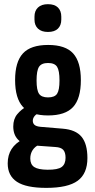

<svg xmlns="http://www.w3.org/2000/svg" viewBox="-20 -719 461 932"><path d="M204.7 193Q106.6 193 62 163.4Q17.4 133.9 17.4 74.3Q17.4 33.7 36.2 4.5Q55 -24.8 93.4 -44.3L171.9 -17.9Q149.7 -7.9 138.3 9.8Q127 27.5 127 50.3Q127 79.2 146.1 91.8Q165.2 104.4 210.1 104.9Q260.9 105.4 279.5 91.5Q298.2 77.6 298.2 46.7Q298.2 20.9 287.1 8.5Q276 -3.9 248.8 -5.4L130.6 -13.9Q90.3 -17.8 67.3 -41.5Q44.4 -65.2 44.4 -105.2Q44.4 -141.2 63.7 -164.6Q83 -188 112.7 -204.5L176 -172.6Q157.4 -167.1 148.3 -156.2Q139.2 -145.4 139.2 -132.7Q139.2 -120.5 147.6 -112.9Q155.9 -105.4 176.5 -103.4L284.3 -94.4Q347.5 -89.4 375.9 -55Q404.3 -20.5 404.3 48.3Q404.3 123.6 357.2 158.3Q310.2 193 204.7 193ZM213.1 -158.6Q130 -158.6 91.7 -199.8Q53.3 -241 53.3 -330.4Q53.3 -418.4 91.2 -459.6Q129 -500.8 213.7 -500.8Q297.8 -500.8 335.1 -459.6Q372.5 -418.4 372.5 -329.9Q372.5 -240.5 334.8 -199.5Q297.2 -158.6 213.1 -158.6ZM213.1 -246.2Q245.5 -246.2 257.1 -263.9Q268.8 -281.6 268.8 -328.4Q268.8 -376.3 257.1 -394.7Q245.5 -413.2 213.1 -413.2Q181.3 -413.2 169.4 -394.7Q157.5 -376.3 157.5 -328.4Q157.5 -281.6 169.4 -263.9Q181.3 -246.2 213.1 -246.2ZM212.7 -563.9Q181.5 -563.9 164.4 -580Q147.4 -596.1 147.4 -623.9V-638.2Q147.4 -666.4 164.4 -682.6Q181.5 -698.7 212.7 -698.7Q244.9 -698.7 261.2 -682.6Q277.5 -666.4 277.5 -638.2V-623.9Q277.5 -596.1 261.2 -580Q244.9 -563.9 212.7 -563.9Z"/></svg>

Font: Sofia Sans Condensed
Style: Regular
Weight: 400
Designer: Botio Nikoltchev, Ani Petrova
Foundry: lettersoup
Version: Version 4.100